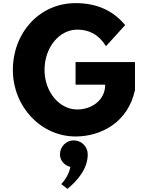

<svg xmlns="http://www.w3.org/2000/svg" viewBox="-20 -860 948 1231"><path d="M452.5 40C404.5 40 364.5 80 364.5 130C364.5 170 393.5 201 431.5 210C419.5 275 372.5 320 372.5 320L412.5 351C475.5 299 542.5 223 542.5 130C542.5 80 502.5 40 452.5 40ZM845.5 -462H464.5V-317H654.5C654.5 -216 565.5 -158 475.5 -158C359.5 -158 265.5 -272 265.5 -412C265.5 -555 359.5 -670 475.5 -670C548.5 -670 611.5 -641 659.5 -564L782.5 -699C710.5 -786 609.5 -840 464.5 -840C232.5 -840 62.5 -649 62.5 -412C62.5 -176 242.5 15 464.5 15C626.5 15 800.5 -74 845.5 -283Z"/></svg>

Font: Sztylet
Style: Bd
Weight: 700
Foundry: Cannot Into Space Fonts, PlusOne Fonts
Version: Version 0.12